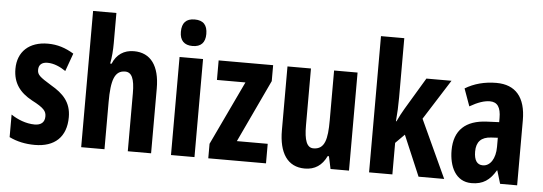

<svg xmlns="http://www.w3.org/2000/svg" viewBox="-50 -909 3017 1067"><g transform="rotate(5 1458.5 -376.0)"><path d="M347 -160C347 -244 301 -289 234 -328C167 -369 154 -380 154 -408C154 -435 171 -451 203 -451C239 -451 274 -435 305 -414L341 -514C295 -542 249 -557 196 -557C92 -557 28 -498 28 -402C28 -322 67 -272 135 -235C205 -199 217 -181 217 -153C217 -120 197 -103 161 -103C113 -103 64 -123 29 -147V-21C72 0 120 10 172 10C282 10 347 -49 347 -160Z M560 -591V-760H430V0H560V-263C560 -385 578 -440 637 -440C674 -440 690 -404 690 -324V0H820V-362C820 -487 770 -557 676 -557C620 -557 579 -529 558 -477H550C557 -513 560 -552 560 -591Z M997 -762C949 -762 926 -737 926 -687C926 -639 951 -614 997 -614C1044 -614 1068 -639 1068 -687C1068 -736 1046 -762 997 -762ZM1062 -547H931V0H1062Z M1461 0V-109H1289L1453 -458V-547H1149V-438H1308L1139 -81V0Z M1924 -547H1793V-269C1793 -164 1780 -106 1716 -106C1679 -106 1664 -147 1664 -229V-547H1533V-191C1533 -65 1581 10 1678 10C1734 10 1774 -17 1799 -70H1806L1821 0H1924Z M2166 -429V-760H2036V0H2166V-176L2216 -226L2312 0H2455L2306 -323L2448 -547H2308L2202 -370C2190 -350 2176 -324 2163 -296H2160C2164 -339 2166 -383 2166 -429Z M2698 -557C2632 -557 2573 -541 2524 -511L2559 -414C2604 -440 2640 -452 2671 -452C2713 -452 2732 -423 2732 -364V-341L2664 -338C2546 -333 2482 -275 2482 -162C2482 -74 2518 10 2608 10C2672 10 2710 -17 2743 -73H2745L2767 0H2862V-363C2862 -491 2805 -557 2698 -557ZM2695 -252 2732 -254V-203C2732 -137 2703 -94 2662 -94C2630 -94 2613 -118 2613 -167C2613 -221 2640 -249 2695 -252Z"/></g></svg>

Font: Noto Sans Lao Looped ExtraCondensed
Style: Bold
Weight: 700
Width: 2
Designer: Mark Frömberg, Ben Mitchell
Foundry: The Fontpad Ltd
Version: Version 1.002